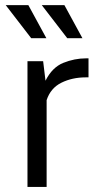

<svg xmlns="http://www.w3.org/2000/svg" viewBox="-20 -734 398 754"><path d="M149.4 -493.7 158.7 -417Q184.6 -469.2 228.5 -487.1Q272.5 -504.9 318.4 -504.9H327.6V-430.2H316.9Q263.7 -430.2 221.2 -409.2Q178.7 -388.2 163.1 -340.8V0H87.9V-493.7ZM91.3 -713.9 162.1 -584H102.5L2.4 -713.9ZM232.9 -713.9 303.7 -584H244.1L144 -713.9Z"/></svg>

Font: Metrophobic
Style: Regular
Weight: 400
Designer: Vernon Adams
Foundry: Vernon Adams
Version: Version 3.200; ttfautohint (v1.8.4.7-5d5b);gftools[0.9.23]